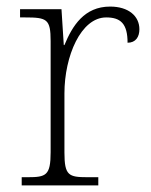

<svg xmlns="http://www.w3.org/2000/svg" viewBox="-20 -564 459 584"><path d="M46 0H279V-25H246C189 -25 176 -30 176 -100V-280C176 -393 226 -511 303 -511C347 -511 368 -492 368 -434C393 -434 404 -452 404 -475C404 -515 371 -544 315 -544C236 -544 200 -485 176 -427H174L167 -536H41V-511H56C123 -511 134 -506 134 -439V-101C134 -30 120 -25 64 -25H46Z"/></svg>

Font: Noto Serif Devanagari ExtraLight
Style: Regular
Weight: 200
Designer: Universal Thirst, Indian Type Foundry and the Monotype Design Team
Foundry: Monotype Imaging Inc.
Version: Version 2.004